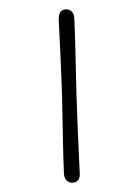

<svg xmlns="http://www.w3.org/2000/svg" viewBox="-162 -804 722 1002"><g transform="rotate(-20 199.0 -302.5)"><path d="M235 -289Q222.5 -251.5 205.8 -199.2Q189 -147 171.2 -90.8Q153.5 -34.5 138 15.2Q122.5 65 112.5 97Q97.5 141.5 58 127Q41.5 121 35 104.2Q28.5 87.5 35.5 67Q46.5 31.5 63.2 -18.8Q80 -69 98.8 -124Q117.5 -179 134.8 -229.5Q152 -280 164.5 -316.5Q176 -351 192 -401Q208 -451 225 -505.5Q242 -560 257.5 -609.8Q273 -659.5 283.5 -694Q301.5 -748.5 340.5 -732.5Q358 -725.5 363.8 -709.2Q369.5 -693 362.5 -673.5Q352.5 -640.5 336 -590.5Q319.5 -540.5 300.8 -484.8Q282 -429 264.5 -377.5Q247 -326 235 -289Z"/></g></svg>

Font: Fraunces 144pt S100 SemiBold
Style: Regular
Weight: 600
Version: Version 1.000; ttfautohint (v1.8.3)